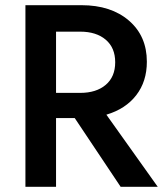

<svg xmlns="http://www.w3.org/2000/svg" viewBox="-20 -720 635 740"><path d="M196 -362H289Q351 -362 387.5 -393Q424 -424 424 -480Q424 -536 387.5 -567Q351 -598 289 -598H196ZM196 -265V0H78V-700H294Q408 -700 477 -640.5Q546 -581 546 -482Q546 -406 505 -353Q464 -300 390 -278L588 0H445L268 -265Z"/></svg>

Font: Renner* Medium
Style: Medium
Weight: 500
Version: Version 003.000 ; ttfautohint (v0.97) -l 8 -r 50 -G 200 -x 1